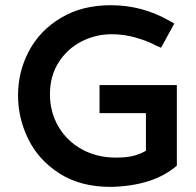

<svg xmlns="http://www.w3.org/2000/svg" viewBox="-20 -714 762 745"><path d="M366.2 -383.8V-275H546.2V-128.8Q521.2 -115 495.6 -108.8Q470 -102.5 430 -102.5Q356.2 -102.5 298.1 -134.4Q240 -166.2 206.9 -222.5Q173.8 -278.8 173.8 -348.8Q173.8 -418.8 207.5 -471.9Q241.2 -525 296.2 -553.1Q351.2 -581.2 413.8 -581.2Q461.2 -581.2 506.9 -568.1Q552.5 -555 587.5 -536.2L605 -528.8L656.2 -622.5L638.8 -632.5Q532.5 -693.8 410 -693.8Q298.8 -693.8 216.9 -645Q135 -596.2 92.5 -516.2Q50 -436.2 50 -343.8Q50 -255 90 -173.8Q130 -92.5 211.2 -40.6Q292.5 11.2 410 11.2Q575 7.5 666.2 -71.2V-383.8Z"/></svg>

Font: Cambay
Style: Bold
Weight: 700
Designer: Pooja Saxena
Foundry: Pooja Saxena
Version: Version 1.096;PS 001.096;hotconv 1.0.70;makeotf.lib2.5.58329